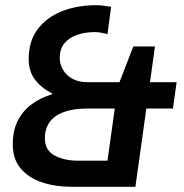

<svg xmlns="http://www.w3.org/2000/svg" viewBox="-20 -716 705 736"><path d="M253 0Q192 0 141 -17Q90 -34 59.5 -70Q29 -106 29 -163Q29 -217 49 -255Q69 -293 103 -317.5Q137 -342 178 -354L181 -357Q141 -377 115.5 -409Q90 -441 90 -490Q90 -558 124 -603.5Q158 -649 216.5 -672.5Q275 -696 348 -696Q364 -696 378.5 -694Q393 -692 406 -690L392 -585Q383 -588 369 -590.5Q355 -593 344 -593Q305 -593 274.5 -582Q244 -571 226.5 -549.5Q209 -528 209 -494Q209 -470 221.5 -448.5Q234 -427 257.5 -414Q281 -401 315 -401H438L491 -538H574L555 -401H657L643 -300H541L499 0ZM280 -100H392L420 -300H315Q261 -300 224.5 -286.5Q188 -273 170 -247.5Q152 -222 152 -186Q152 -140 189 -120Q226 -100 280 -100Z"/></svg>

Font: Chivo Medium
Style: Italic
Weight: 500
Italic angle: -8.05°
Designer: Hector Gatti
Foundry: Omnibus-Type
Version: Version 2.002